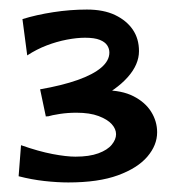

<svg xmlns="http://www.w3.org/2000/svg" viewBox="-20 -850 373 402"><path d="M76 -606 64 -663Q110 -671 142.5 -682.5Q175 -694 192 -708.5Q209 -723 209 -740Q209 -748 204.5 -755Q200 -762 189 -766.5Q178 -771 158 -771Q141 -771 120 -767Q99 -763 78 -755Q57 -747 37 -734L27 -810Q56 -819 91.5 -824.5Q127 -830 162 -830Q197 -830 221 -818.5Q245 -807 258 -788Q271 -769 271 -743Q271 -715 247.5 -688.5Q224 -662 180.5 -640.5Q137 -619 76 -606ZM123 -468Q100 -468 73 -471Q46 -474 19 -481L24 -546Q61 -533 90 -527.5Q119 -522 138 -522Q167 -522 186 -529Q205 -536 214 -547Q223 -558 223 -569Q223 -580 214 -590Q205 -600 186.5 -607Q168 -614 140 -614Q122 -614 105.5 -611.5Q89 -609 79 -606L127 -652Q147 -656 164.5 -658.5Q182 -661 198 -661Q235 -661 259.5 -648.5Q284 -636 296.5 -616Q309 -596 309 -573Q309 -546 288.5 -522Q268 -498 227 -483Q186 -468 123 -468Z"/></svg>

Font: Marhey Medium
Style: Regular
Weight: 500
Designer: Nur Syamsi & Bustanul Arifin
Foundry: Namelatype
Version: Version 1.000